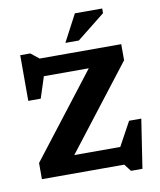

<svg xmlns="http://www.w3.org/2000/svg" viewBox="-102 -1016 952 1139"><g transform="rotate(-10 373.5 -446.0)"><path d="M667 -707V-610L278.5 -107.5H555.5L634 -251.5H707.5L662.5 43H593.5L560.5 0H64.5V-97.5L452.5 -599.5H182L140.5 -471.5H65.5V-746.5H126L175.5 -707ZM342 -772 428 -935H592.5V-907L423 -772Z"/></g></svg>

Font: Newsreader Caption SemiBold
Style: Regular
Weight: 600
Designer: Hugues Gentile
Foundry: Production Type
Version: Version 1.001